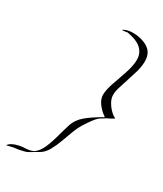

<svg xmlns="http://www.w3.org/2000/svg" viewBox="-256 -736 738 870"><g transform="rotate(30 113.0 -301.5)"><path d="M-71 63Q-58 43 -19 35Q-10 33 1.5 32Q13 31 18 31Q30 30 39 27.5Q48 25 55 21Q76 6 90 -27Q104 -60 117 -111L130 -155Q141 -191 171.5 -216.5Q202 -242 253 -271Q228 -288 211.5 -310.5Q195 -333 195 -355Q195 -382 210 -424Q215 -438 218.5 -447.5Q222 -457 223 -461L233 -490Q249 -537 249 -567Q249 -591 240 -606Q229 -626 207 -637.5Q185 -649 150 -655Q129 -651 125 -652L124 -653Q124 -655 128 -656Q134 -660 146.5 -663Q159 -666 173 -666Q205 -666 233 -655Q261 -644 274 -623Q284 -604 284 -580Q284 -566 281 -548Q278 -530 271 -510L264 -488Q259 -471 255.5 -460Q252 -449 250 -444Q249 -442 247.5 -435.5Q246 -429 242 -418Q235 -397 235 -376Q235 -354 254 -327.5Q273 -301 297 -289Q290 -285 284 -281.5Q278 -278 274 -276Q270 -274 266 -272.5Q262 -271 260 -269Q249 -262 242.5 -258Q236 -254 234 -253Q223 -244 212 -229.5Q201 -215 181 -184Q171 -168 159 -137Q151 -116 140 -85Q129 -54 113.5 -26Q98 2 75 14L34 38Q26 43 13.5 46Q1 49 -13 52Q-27 53 -42 56Q-57 59 -71 63Z"/></g></svg>

Font: Allison
Style: Regular
Weight: 400
Designer: Robert E. Leuschke
Foundry: Robert E. Leuschke
Version: Version 1.010; ttfautohint (v1.8.3)